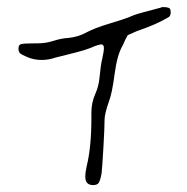

<svg xmlns="http://www.w3.org/2000/svg" viewBox="-20 -620 540 553"><path d="M449.2 -599.6Q444.3 -599.6 442.4 -597.7Q442.4 -597.7 438 -596.7Q433.6 -595.7 427.2 -593.8Q420.9 -591.8 412.6 -589.8Q404.3 -587.9 395.5 -585.4Q386.7 -583 378.4 -580.6Q370.1 -578.1 363.8 -575.7Q357.4 -573.2 353.5 -571.3Q336.9 -564.5 294.4 -551.8Q252 -539.1 226.6 -525.4Q205.1 -513.7 176.8 -510.7Q157.2 -509.8 134.3 -502.4Q111.3 -495.1 87.9 -495.1Q83 -495.1 78.1 -495.1Q46.9 -495.1 40 -492.7Q33.2 -490.2 33.2 -480.5Q33.2 -471.7 37.1 -467.3Q41 -462.9 57.6 -456.1Q77.1 -447.3 99.6 -447.3Q120.1 -447.3 139.6 -454.1Q150.4 -457 174.8 -462.9Q232.4 -476.6 252.9 -487.3Q268.6 -492.2 271.5 -492.2Q279.3 -492.2 279.3 -481.4Q279.3 -472.7 274.4 -450.2Q270.5 -436.5 266.6 -396.5Q264.6 -372.1 253.9 -348.1Q243.2 -324.2 243.2 -294.9Q243.2 -287.1 243.2 -279.3Q243.2 -195.3 229.5 -140.6Q225.6 -122.1 225.6 -111.3Q225.6 -86.9 248 -86.9Q259.8 -86.9 264.2 -93.3Q268.6 -99.6 272.5 -120.1Q274.4 -135.7 277.8 -194.3Q281.2 -252.9 281.2 -275.4Q281.2 -292 293.9 -328.1Q302.7 -350.6 310.1 -406.7Q317.4 -462.9 334 -490.2Q335.9 -495.1 340.3 -504.4Q344.7 -513.7 347.7 -518.6Q374 -530.3 374 -530.3Q431.6 -549.8 466.8 -571.3Q471.7 -575.2 471.7 -585Q471.7 -591.8 468.8 -595.7Q463.9 -599.6 449.2 -599.6Z"/></svg>

Font: 辰宇落雁體 Thin
Style: Regular
Weight: 100
Designer: Written by Liu, Wei-Chen; Created by Wang, Li-Yu.
Foundry: New Value
Version: Version 1.000